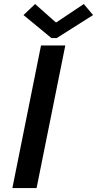

<svg xmlns="http://www.w3.org/2000/svg" viewBox="-20 -949 490 969"><path d="M187 -719.7H309.6L164.6 0H42.5ZM98.6 -873 157.2 -928.7 260.7 -836.9H265.6L402.8 -928.7L449.7 -873L266.1 -756.8H239.7Z"/></svg>

Font: Reddit Sans Vanilla SemiBold
Style: Italic
Weight: 600
Italic angle: -11.25°
Designer: Stephen Hutchings
Version: Version 1.013